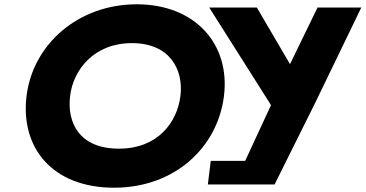

<svg xmlns="http://www.w3.org/2000/svg" viewBox="-20 -860 1704 895"><path d="M955.2 -825 1243.3 -370 1122.8 -110H962.4L948.9 0H1071.9H1259.9L1447 -376L1664.2 -825H1460.2L1331.8 -561L1177.2 -825ZM103.8 -413C74.2 -172 223.3 15 512 15C793.5 15 994.5 -172 1024.1 -413C1053.7 -654 890.5 -840 617 -840C345.3 -840 133.4 -654 103.8 -413ZM306.8 -413C321.9 -536 419.3 -659 594.8 -659C771.4 -659 836.2 -536 821.1 -413C806 -290 715.9 -167 534.4 -167C348 -167 291.7 -290 306.8 -413Z"/></svg>

Font: Hussar
Style: BdSuprExtOblOne
Weight: 700
Foundry: Cannot Into Space Fonts
Version: Version 2.00